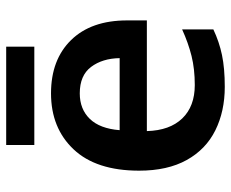

<svg xmlns="http://www.w3.org/2000/svg" viewBox="-83 -654 747 621"><g transform="rotate(-90 290.5 -343.5)"><path d="M299 -552Q408 -552 471.5 -487Q535 -422 535 -306V-242H177Q179 -168 218 -127.5Q257 -87 326 -87Q378 -87 420 -97.5Q462 -108 506 -128V-27Q466 -8 423 1Q380 10 320 10Q241 10 179.5 -20.5Q118 -51 83.5 -113Q49 -175 49 -267Q49 -406 118 -479Q187 -552 299 -552ZM299 -459Q248 -459 216.5 -426.5Q185 -394 180 -330H413Q412 -386 384.5 -422.5Q357 -459 299 -459ZM450 -697V-606H132V-697Z"/></g></svg>

Font: Noto Sans Kannada SemiBold
Style: Regular
Weight: 600
Designer: Jelle Bosma - Monotype Design Team
Foundry: Monotype Imaging Inc.
Version: Version 2.005; ttfautohint (v1.8.4.7-5d5b)